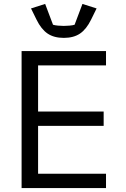

<svg xmlns="http://www.w3.org/2000/svg" viewBox="-20 -958 640 978"><path d="M90 0V-698H520V-625H174V-390H508V-317H174V-73H520V0ZM166 -858 138 -915 210 -938 250 -832Q259 -829 275.5 -827.5Q292 -826 305 -826Q318 -826 334.5 -827.5Q351 -829 360 -832L400 -938L472 -915L444 -858Q420 -809 387.5 -787Q355 -765 305 -765Q255 -765 222.5 -787Q190 -809 166 -858Z"/></svg>

Font: iA Writer Mono V
Style: Regular
Weight: 400
Designer: Mike Abbink, Paul van der Laan, Pieter van Rosmalen
Foundry: Bold Monday
Version: Version 2.000